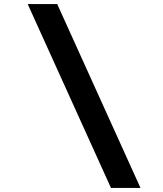

<svg xmlns="http://www.w3.org/2000/svg" viewBox="-20 -804 799 943"><path d="M670 119H525L116 -784H261Z"/></svg>

Font: DM Sans 11pt Black
Style: Italic
Weight: 900
Italic angle: -10°
Version: Version 4.004;gftools[0.9.30]